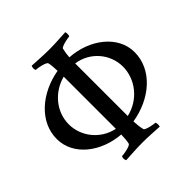

<svg xmlns="http://www.w3.org/2000/svg" viewBox="-171 -788 933 933"><g transform="rotate(-45 295.5 -321.5)"><path d="M251 -140.6C164.1 -158.2 104.5 -234.4 104.5 -317.4C104.5 -402.3 164.1 -475.6 251 -499ZM250 -102.5C249 -83 248 -58.6 244.1 -44.9C239.3 -33.2 190.4 -25.4 178.7 -25.4C176.8 -25.4 174.8 -17.6 174.8 -11.7C174.8 -5.9 176.8 1 178.7 2.9C223.6 1 251 -2 295.9 -2C338.9 -2 370.1 1 409.2 2.9C410.2 0 411.1 -5.9 411.1 -10.7C411.1 -16.6 410.2 -25.4 407.2 -25.4C399.4 -25.4 347.7 -34.2 344.7 -44.9C339.8 -63.5 337.9 -83 336.9 -105.5C470.7 -127 579.1 -217.8 579.1 -339.8C579.1 -454.1 465.8 -538.1 336.9 -545.9C337.9 -564.5 340.8 -582 344.7 -597.7C347.7 -608.4 399.4 -618.2 407.2 -618.2C410.2 -618.2 411.1 -626 411.1 -631.8C411.1 -636.7 410.2 -643.6 409.2 -646.5C370.1 -644.5 338.9 -641.6 295.9 -641.6C251 -641.6 223.6 -644.5 178.7 -646.5C176.8 -644.5 174.8 -636.7 174.8 -630.9C174.8 -625 176.8 -618.2 178.7 -618.2C190.4 -618.2 239.3 -609.4 244.1 -597.7C248 -584 249 -559.6 250 -540C120.1 -517.6 12.7 -427.7 12.7 -308.6C12.7 -194.3 122.1 -112.3 250 -102.5ZM335.9 -504.9C426.8 -492.2 489.3 -415 489.3 -330.1C489.3 -243.2 426.8 -164.1 335.9 -143.6Z"/></g></svg>

Font: Crimson
Style: Roman
Weight: 400
Version: Version 0.2